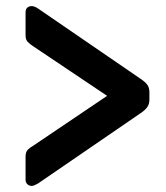

<svg xmlns="http://www.w3.org/2000/svg" viewBox="-20 -627 544 631"><path d="M84 -16Q76 -16 70 -21.5Q64 -27 64 -37V-112Q64 -127 71 -134.5Q78 -142 89 -148L332 -312L89 -475Q78 -482 71 -489.5Q64 -497 64 -511V-587Q64 -597 70 -602Q76 -607 84 -607Q89 -607 95 -604.5Q101 -602 105 -599L442 -368Q457 -358 464 -348.5Q471 -339 471 -324V-300Q471 -285 464 -275Q457 -265 442 -255L105 -24Q101 -22 95 -19Q89 -16 84 -16Z"/></svg>

Font: Rubik Light Medium
Style: Regular
Weight: 500
Version: Version 2.104